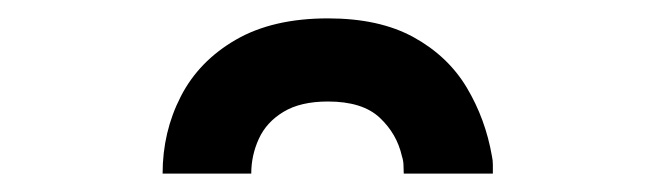

<svg xmlns="http://www.w3.org/2000/svg" viewBox="-20 -951 730 209"><path d="M157 -762Q157 -807.5 176.8 -846Q196.5 -884.5 236.8 -907.8Q277 -931 337 -931Q393 -931 430.2 -910.5Q467.5 -890 488 -855.8Q508.5 -821.5 515.5 -781Q516.5 -776.5 516.5 -771.8Q516.5 -767 516.5 -762H419.5Q419.5 -767 419.2 -771.8Q419 -776.5 417.5 -781Q412 -805.5 393.2 -823Q374.5 -840.5 337 -840.5Q307 -840.5 288.5 -829.2Q270 -818 261.8 -800Q253.5 -782 253.5 -762Z"/></svg>

Font: Undotted
Style: Bold
Weight: 700
Designer: Delve Withrington, Dave Bailey, Thomas Jockin
Foundry: Delve Fonts LLC
Version: Version 4.000